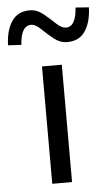

<svg xmlns="http://www.w3.org/2000/svg" viewBox="-102 -756 451 792"><g transform="rotate(-5 123.0 -360.5)"><path d="M82 0V-486H164V0ZM195 -577Q165 -577 139 -598Q113 -619 91.5 -640Q70 -661 52 -661Q10 -661 5 -582L-50 -585Q-48 -647 -23 -684Q2 -721 51 -721Q81 -721 107 -700Q133 -679 154.5 -658Q176 -637 195 -637Q236 -637 241 -716L296 -712Q294 -650 269 -613.5Q244 -577 195 -577Z"/></g></svg>

Font: Toshiba Sans
Style: Regular
Weight: 400
Designer: Paul D. Hunt
Foundry: Toshiba Corporation
Version: Version 2.020;PS 2.0;hotconv 1.0.86;makeotf.lib2.5.63406